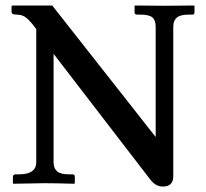

<svg xmlns="http://www.w3.org/2000/svg" viewBox="-20 -666 750 698"><path d="M545.9 -568.8Q545.9 -592.8 533.7 -602.8Q521.5 -612.8 492.2 -612.8H478Q469.2 -612.8 469.2 -621.1V-645L471.2 -646Q539.1 -645 578.1 -645L685.1 -646L687 -645V-621.1Q687 -612.8 679.2 -612.8H665Q635.3 -612.8 622.6 -601.8Q609.9 -590.8 609.9 -568.8V-24.9Q609.9 12.2 571.8 12.2Q544.9 12.2 524.9 -15.1L174.8 -470.2V-76.2Q174.8 -54.2 187.5 -43.2Q200.2 -32.2 230 -32.2H244.1Q252 -32.2 252 -22.9V0L250 2Q177.2 0 142.1 0L28.8 2L26.9 0V-22.9Q26.9 -27.3 29.5 -29.8Q32.2 -32.2 35.2 -32.2H48.8Q111.8 -32.2 111.8 -76.2V-560.1Q102.1 -573.2 97.2 -579.3Q92.3 -585.4 82.8 -595Q73.2 -604.5 63.2 -608.6Q53.2 -612.8 42 -612.8Q30.3 -612.8 26.1 -615.5Q22 -618.2 22 -624V-643.1L24.9 -646H169.9L545.9 -168Z"/></svg>

Font: Linux Libertine G
Style: Semibold
Weight: 600
Designer: Philipp H. Poll
Foundry: Philipp H. Poll
Version: Version 5.1.1